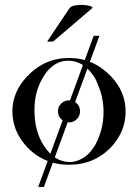

<svg xmlns="http://www.w3.org/2000/svg" viewBox="-20 -656 558 775"><path d="M283 -244Q303 -231 303 -207Q303 -188 290 -175Q277 -162 259 -162Q240 -162 227 -175Q214 -188 214 -207Q214 -225 227 -238Q240 -251 259 -251Q273 -251 283 -244ZM119 -211Q119 -127 157 -68Q200 -2 262 -2Q287 -2 313 -17Q337 -30 356 -58Q374 -83 387 -126Q393 -146 395.5 -166Q398 -186 398 -206Q398 -245 386 -286Q379 -306 371.5 -324Q364 -342 353 -356Q313 -411 255 -411Q199 -411 160 -354Q140 -324 129.5 -289Q119 -254 119 -211ZM30 -206Q30 -285 89 -347Q159 -422 259 -422Q357 -422 429 -347Q487 -285 487 -206Q487 -127 432 -66Q363 9 259 9Q155 9 86 -66Q59 -96 44 -132Q30 -169 30 -206ZM260 -622Q266 -631 283 -634Q300 -637 317.5 -636Q335 -635 346 -631Q357 -627 351 -622L194 -488H170ZM134.1 98.6 358.1 -511.4H381.3L157.3 98.6Z"/></svg>

Font: Wachinanga
Style: Regular
Weight: 400
Designer: deFharo
Foundry: deFharo
Version: Wachinanga: Version 2.001 2013